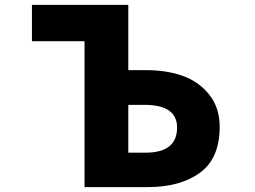

<svg xmlns="http://www.w3.org/2000/svg" viewBox="-20 -764 1040 784"><path d="M325.2 0V-595.7H110.4V-744.1H503.9V-477.5H578.1Q661.1 -477.5 726.6 -454.1Q792 -430.7 834.5 -377.4Q877 -324.2 877 -246.1Q877 -117.2 796.4 -58.6Q715.8 0 584 0ZM503.9 -140.6H574.2Q703.1 -140.6 703.1 -243.2Q703.1 -335.9 569.3 -335.9H503.9Z"/></svg>

Font: GenEi Gothic M Heavy
Style: Regular
Weight: 800
Designer: o_tamon (Modified); [Source Han Sans]
Ryoko NISHIZUKA  (kana & ideographs); Paul D. Hunt (Latin, Greek & Cyrillic); Wenl
Version: Version 1.1a;Original Version 1.004